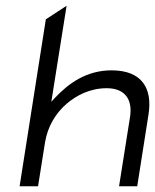

<svg xmlns="http://www.w3.org/2000/svg" viewBox="-20 -656 538 666"><path d="M48 -10H112L136 -161C145 -218 174 -264 211 -296C245 -325 292 -350 350 -350C418 -350 440 -306 431 -250L393 -10H456L495 -258C510 -351 471 -412 367 -412C280 -412 218 -367 170 -316L158 -303L211 -636L139 -589Z"/></svg>

Font: Charger Sport
Style: LitExtObl
Weight: 300
Designer: Jasper
Foundry: Cannot Into Space Fonts
Version: Version 1.1